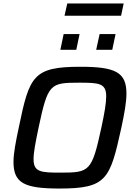

<svg xmlns="http://www.w3.org/2000/svg" viewBox="-20 -1082 778 1110"><path d="M369 -1062 353 -991H680L695 -1062ZM348 -885 329 -794H421L440 -885ZM556 -885 536 -794H629L648 -885ZM325 8C597 8 616 -46 681 -341C700 -429 711 -492 711 -541C711 -664 648 -696 445 -696C171 -696 150 -642 89 -347C70 -258 58 -194 58 -146C58 -23 121 8 325 8ZM329 -84C216 -84 174 -87 174 -162C174 -201 185 -258 203 -344C257 -598 269 -604 439 -604C552 -604 594 -601 594 -525C594 -485 584 -428 566 -344C511 -90 498 -84 329 -84Z"/></svg>

Font: Saira UNSAM Medium Italic
Style: Regular
Weight: 500
Italic angle: -12°
Designer: Hector Gatti with collaboration of the Omnibus-Type team
Foundry: Omnibus-Type
Version: Version 0.072;PS 000.072;hotconv 1.0.88;makeotf.lib2.5.64775